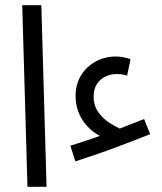

<svg xmlns="http://www.w3.org/2000/svg" viewBox="-20 -714 621 734"><path d="M388 -183Q363 -192 341.5 -207Q320 -222 303.5 -243.5Q287 -265 278 -291Q269 -317 269 -347Q269 -393 290.5 -427Q312 -461 347 -479.5Q382 -498 423 -498Q437 -498 450 -495.5Q463 -493 479 -488L466 -425Q453 -429 443.5 -430Q434 -431 427 -431Q403 -431 382.5 -421Q362 -411 350 -392Q338 -373 338 -345Q338 -310 356 -285Q374 -260 399 -244Q424 -228 444 -220ZM268 -97 249 -157Q294 -171 343.5 -188Q393 -205 441.5 -224Q490 -243 531 -259L554 -201Q521 -188 484.5 -174Q448 -160 410.5 -146Q373 -132 337 -120Q301 -108 268 -97ZM85 0 65 -694H138L158 0Z"/></svg>

Font: Noto Sans Arabic ExtraCondensed
Style: Regular
Weight: 400
Width: 2
Designer: Monotype Design Team, Nadine Chahine, Nizar Qandah and Khaled Hosny
Foundry: Monotype Imaging Inc.
Version: Version 2.012